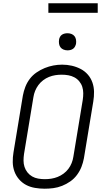

<svg xmlns="http://www.w3.org/2000/svg" viewBox="-20 -1139 640 1167"><path d="M251 8Q222 8 192.5 3Q163 -2 138.5 -15Q114 -28 95.5 -49.5Q77 -71 67.5 -97.5Q58 -124 57.5 -153.5Q57 -183 62 -213L119 -558Q124 -585 134 -611Q144 -637 161 -659.5Q178 -682 202 -698.5Q226 -715 252 -725.5Q278 -736 304.5 -741Q331 -746 358 -746Q388 -746 416.5 -739.5Q445 -733 470 -720Q495 -707 513.5 -686Q532 -665 541.5 -638Q551 -611 551.5 -581.5Q552 -552 547 -522L490 -177Q485 -150 475 -124.5Q465 -99 448 -76Q431 -53 407.5 -36.5Q384 -20 357.5 -9.5Q331 1 304.5 4.5Q278 8 251 8ZM252 -50Q272 -50 291.5 -53Q311 -56 330 -63.5Q349 -71 366 -83.5Q383 -96 395.5 -112.5Q408 -129 415.5 -148Q423 -167 426 -187L483 -532Q486 -552 486 -572.5Q486 -593 480 -611.5Q474 -630 461.5 -645Q449 -660 432 -669Q415 -678 395.5 -681.5Q376 -685 355 -685Q335 -685 316 -682Q297 -679 278 -671.5Q259 -664 242 -651Q225 -638 213 -621.5Q201 -605 193.5 -586.5Q186 -568 183 -548L126 -203Q123 -183 123 -163Q123 -143 129 -124.5Q135 -106 147 -91Q159 -76 175.5 -66.5Q192 -57 212 -53.5Q232 -50 252 -50ZM390 -833Q378 -833 366.5 -837.5Q355 -842 348 -851Q341 -860 339 -872.5Q337 -885 339 -898Q340 -906 344.5 -914.5Q349 -923 356.5 -928Q364 -933 373 -935Q382 -937 390 -937Q403 -937 414.5 -932.5Q426 -928 433 -919Q440 -910 442 -897.5Q444 -885 442 -872Q440 -864 435.5 -855.5Q431 -847 423.5 -842Q416 -837 407.5 -835Q399 -833 390 -833ZM274 -1061V-1119H574V-1061Z"/></svg>

Font: Iosevka Curly Light Extended
Style: Italic
Weight: 300
Width: 7
Italic angle: -9°
Monospace: yes
Designer: Belleve Invis
Foundry: Belleve Invis
Version: Version 11.1.0; ttfautohint (v1.8.3)